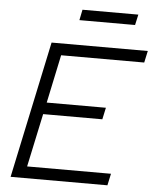

<svg xmlns="http://www.w3.org/2000/svg" viewBox="-59 -927 788 976"><g transform="rotate(5 335.5 -439.0)"><path d="M180 -698H671L658 -638H234L182 -392H484L471 -332H169L111 -60H539L526 0H32ZM322 -878H607L595 -824H311Z"/></g></svg>

Font: Azeret Mono Light
Style: Italic
Weight: 300
Italic angle: -12°
Designer: Martin Vácha
Foundry: Displaay
Version: Version 1.000; Glyphs 3.0.3, build 3074